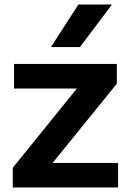

<svg xmlns="http://www.w3.org/2000/svg" viewBox="-20 -828 571 848"><path d="M36.5 0V-87L319.5 -437H42V-545.5H496V-458.5L212.5 -108.5H501.5V0ZM205 -620 326 -808H474.5L333 -620Z"/></svg>

Font: Encode Sans SmExp SmBold
Style: Regular
Weight: 600
Width: 6
Designer: Multiple Designers
Foundry: Impallari Type
Version: Version 3.002; ttfautohint (v1.8.3) -l 8 -r 50 -G 200 -x 14 